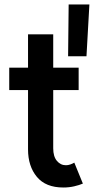

<svg xmlns="http://www.w3.org/2000/svg" viewBox="-20 -835 422 863"><path d="M264.6 7.8Q185.5 7.8 145.8 -40Q106 -87.9 106 -163.6V-680.7H219.2V-168.5Q219.2 -131.8 235.6 -112.1Q252 -92.3 276.4 -92.3Q286.1 -92.3 295.9 -95.7Q305.7 -99.1 314 -104L352.5 -9.8Q336.4 -2.9 313.7 2.4Q291 7.8 264.6 7.8ZM21.5 -430.2V-530.8H333.5V-430.2ZM286.1 -582 288.6 -814.9H381.8L368.7 -582Z"/></svg>

Font: Reddit Sans Condensed SemiBold
Style: Regular
Weight: 600
Designer: Stephen Hutchings
Foundry: Reddit
Version: Version 1.014